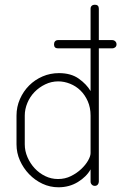

<svg xmlns="http://www.w3.org/2000/svg" viewBox="-20 -788 514 814"><path d="M382 -768Q399 -768 399 -751V-618H456Q463 -618 468.5 -613Q474 -608 474 -600Q474 -592 468.5 -587.5Q463 -583 456 -583H399V-18Q399 -11 394.5 -5.5Q390 0 382 0Q374 0 369 -5.5Q364 -11 364 -18V-70Q347 -39 310.5 -16.5Q274 6 228 6Q192 6 160 -9Q128 -24 103.5 -49.5Q79 -75 64.5 -107.5Q50 -140 50 -176V-298Q50 -335 64.5 -368Q79 -401 103.5 -425.5Q128 -450 160.5 -464Q193 -478 230 -478Q281 -478 314 -454.5Q347 -431 364 -402V-583H226Q209 -583 209 -600Q209 -608 213.5 -613Q218 -618 226 -618H364V-751Q364 -759 369 -763.5Q374 -768 382 -768ZM85 -176Q85 -148 96.5 -121.5Q108 -95 127 -74.5Q146 -54 171.5 -41.5Q197 -29 226 -29Q256 -29 281 -41.5Q306 -54 324.5 -71.5Q343 -89 353.5 -107.5Q364 -126 364 -139V-298Q364 -332 352 -359Q340 -386 321 -404.5Q302 -423 277 -433Q252 -443 227 -443Q198 -443 172 -430.5Q146 -418 126.5 -398Q107 -378 96 -351.5Q85 -325 85 -298Z"/></svg>

Font: AkaAcidDosis
Style: ExtraLight
Weight: 250
Designer: Edgar Tolentino, Pablo Impallari, Igino Marini, Aka-Acid
Foundry: Edgar Tolentino, Pablo Impallari, Igino Marini, Aka-Acid
Version: Version 1.007